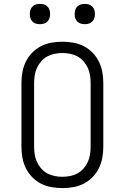

<svg xmlns="http://www.w3.org/2000/svg" viewBox="-20 -957 640 985"><path d="M300 8Q272 8 243.5 3Q215 -2 190 -15Q165 -28 145 -48.5Q125 -69 112.5 -94.5Q100 -120 95 -148Q90 -176 90 -205V-530Q90 -559 95 -587Q100 -615 112.5 -640.5Q125 -666 145 -686.5Q165 -707 190 -720Q215 -733 243.5 -738Q272 -743 300 -743Q328 -743 356.5 -738Q385 -733 410 -720Q435 -707 455 -686.5Q475 -666 487.5 -640.5Q500 -615 505 -587Q510 -559 510 -530V-205Q510 -176 505 -148Q500 -120 487.5 -94.5Q475 -69 455 -48.5Q435 -28 410 -15Q385 -2 356.5 3Q328 8 300 8ZM300 -50Q320 -50 340 -54Q360 -58 377.5 -67.5Q395 -77 408.5 -92.5Q422 -108 430.5 -126.5Q439 -145 442 -165Q445 -185 445 -205V-530Q445 -550 442 -570Q439 -590 430.5 -608.5Q422 -627 408.5 -642.5Q395 -658 377.5 -667.5Q360 -677 340 -681Q320 -685 300 -685Q280 -685 260 -681Q240 -677 222.5 -667.5Q205 -658 191.5 -642.5Q178 -627 169.5 -608.5Q161 -590 158 -570Q155 -550 155 -530V-205Q155 -185 158 -165Q161 -145 169.5 -126.5Q178 -108 191.5 -92.5Q205 -77 222.5 -67.5Q240 -58 260 -54Q280 -50 300 -50ZM415 -833Q404 -833 394 -836Q384 -839 376.5 -846.5Q369 -854 366 -864Q363 -874 363 -885Q363 -896 366 -906Q369 -916 376.5 -923.5Q384 -931 394 -934Q404 -937 415 -937Q426 -937 436 -934Q446 -931 453.5 -923.5Q461 -916 464 -906Q467 -896 467 -885Q467 -874 464 -864Q461 -854 453.5 -846.5Q446 -839 436 -836Q426 -833 415 -833ZM185 -833Q174 -833 164 -836Q154 -839 146.5 -846.5Q139 -854 136 -864Q133 -874 133 -885Q133 -896 136 -906Q139 -916 146.5 -923.5Q154 -931 164 -934Q174 -937 185 -937Q196 -937 206 -934Q216 -931 223.5 -923.5Q231 -916 234 -906Q237 -896 237 -885Q237 -874 234 -864Q231 -854 223.5 -846.5Q216 -839 206 -836Q196 -833 185 -833Z"/></svg>

Font: Iosevka Etoile Light
Style: Regular
Weight: 300
Designer: Belleve Invis
Foundry: Belleve Invis
Version: Version 25.0.1; ttfautohint (v1.8.4)